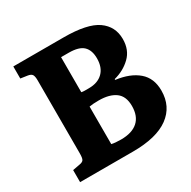

<svg xmlns="http://www.w3.org/2000/svg" viewBox="-156 -853 1003 1006"><g transform="rotate(-30 345.5 -350.0)"><path d="M49 0V-73L92 -81Q111 -84 117 -93.5Q123 -103 123 -132V-573Q123 -598 116.5 -608Q110 -618 90 -621L49 -627V-700H353Q496 -700 557 -657Q618 -614 618 -538Q618 -472 576.5 -432Q535 -392 476 -377V-372Q561 -361 609.5 -319.5Q658 -278 658 -203Q658 -107 585 -53.5Q512 0 369 0ZM335 -403Q389 -403 419.5 -433Q450 -463 450 -518Q450 -567 424 -592Q398 -617 336 -617H290V-405Q299 -403 309.5 -403Q320 -403 335 -403ZM347 -86Q414 -86 449 -117.5Q484 -149 484 -210Q484 -269 448 -295.5Q412 -322 347 -322Q312 -322 290 -318V-91Q311 -86 347 -86Z"/></g></svg>

Font: Literata
Style: Bold
Weight: 700
Designer: Latin by Veronika Burian and Jose Scaglione. Greek by Irene Vlachou. Cyrillic by Vera Evstafieva.
Foundry: TypeTogether
Version: Version 3.103; ttfautohint (v1.8.4.7-5d5b);gftools[0.9.29]